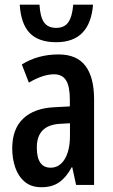

<svg xmlns="http://www.w3.org/2000/svg" viewBox="-20 -782 478 812"><path d="M227.5 -551.8Q304.7 -551.8 341.3 -503.4Q377.9 -455.1 377.9 -361.8V0H301.8L285.6 -74.7H283.2Q261.2 -33.2 231.2 -11.7Q201.2 9.8 155.3 9.8Q111.8 9.8 84.5 -13.4Q57.1 -36.6 44.4 -74Q31.7 -111.3 31.7 -154.3Q31.7 -236.8 78.4 -280.8Q125 -324.7 210.9 -328.6L275.4 -332V-361.3Q275.4 -416 259.5 -441.9Q243.7 -467.8 208.5 -467.8Q162.1 -467.8 102.1 -432.6L72.3 -509.3Q140.1 -551.8 227.5 -551.8ZM275.9 -260.7 232.9 -258.3Q135.7 -252.4 135.7 -158.2Q135.7 -72.8 194.3 -72.8Q231.4 -72.8 253.7 -109.1Q275.9 -145.5 275.9 -208.5ZM373.5 -762.2Q360.8 -603.5 217.8 -603.5Q143.1 -603.5 105.7 -642.3Q68.4 -681.2 63.5 -762.2H147Q149.9 -710.4 166.3 -687.3Q182.6 -664.1 217.8 -664.1Q252.4 -664.1 269 -688Q285.6 -711.9 289.6 -762.2Z"/></svg>

Font: Open Sans Condensed SemiBold
Style: Regular
Weight: 600
Width: 3
Designer: Monotype Design Team
Foundry: Monotype Imaging Inc.
Version: Version 3.000; ttfautohint (v1.8.4)